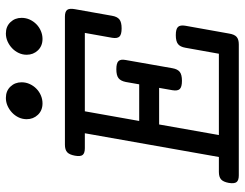

<svg xmlns="http://www.w3.org/2000/svg" viewBox="-108 -708 816 640"><g transform="rotate(-90 300.0 -388.0)"><path d="M175.8 -513.2H126Q109.4 -513.2 103.5 -520.5Q97.7 -527.8 101.1 -546.4Q104.5 -564.9 112.8 -572.3Q121.1 -579.6 137.7 -579.6H564.5Q581.1 -579.6 586.9 -572.3Q592.8 -564.9 589.4 -546.4L567.4 -422.4Q564.5 -405.3 555.2 -397.9Q545.9 -390.6 525.4 -390.6Q504.9 -390.6 498 -397.9Q491.2 -405.3 494.1 -422.4L510.3 -513.2H249L216.8 -332H338.9L346.7 -376.5Q350.1 -393.6 359.4 -400.9Q368.7 -408.2 389.2 -408.2Q409.7 -408.2 416.5 -400.9Q423.3 -393.6 419.9 -376.5L392.6 -221.2Q389.6 -204.1 380.4 -196.8Q371.1 -189.5 350.6 -189.5Q330.1 -189.5 323.2 -196.8Q316.4 -204.1 319.3 -221.2L327.1 -265.6H205.1L169.9 -66.4H440.9L460.9 -178.2Q463.9 -195.3 473.1 -202.6Q482.4 -210 502.9 -210Q523.4 -210 530.3 -202.6Q537.1 -195.3 534.2 -178.2L508.3 -33.2Q505.4 -14.6 497.1 -7.3Q488.8 0 472.2 0H35.6Q19 0 13.2 -7.3Q7.3 -14.6 10.3 -33.2Q13.7 -51.8 22 -59.1Q30.3 -66.4 46.9 -66.4H96.7ZM275.4 -654.3Q252 -654.3 237.3 -669.7Q222.7 -685.1 222.7 -707Q222.7 -721.2 228.5 -733.6Q234.4 -746.1 244.4 -755.6Q254.4 -765.1 267.1 -770.8Q279.8 -776.4 293.5 -776.4Q316.9 -776.4 331.3 -761.2Q345.7 -746.1 345.7 -724.1Q345.7 -709.5 339.8 -696.8Q334 -684.1 324.2 -674.6Q314.5 -665 301.8 -659.7Q289.1 -654.3 275.4 -654.3ZM490.2 -654.3Q466.8 -654.3 452.1 -669.7Q437.5 -685.1 437.5 -707Q437.5 -721.2 443.4 -733.6Q449.2 -746.1 459.2 -755.6Q469.2 -765.1 481.9 -770.8Q494.6 -776.4 508.3 -776.4Q531.7 -776.4 546.1 -761.2Q560.5 -746.1 560.5 -724.1Q560.5 -709.5 554.7 -696.8Q548.8 -684.1 539.1 -674.6Q529.3 -665 516.6 -659.7Q503.9 -654.3 490.2 -654.3Z"/></g></svg>

Font: Courier Prime
Style: Italic
Weight: 400
Monospace: yes
Designer: Alan Dague-Greene
Foundry: Quote-Unquote Apps
Version: Version 1.202